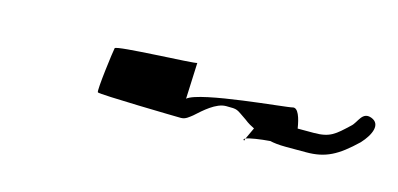

<svg xmlns="http://www.w3.org/2000/svg" viewBox="-27 -564 500 241"><g transform="rotate(15 223.0 -443.5)"><path d="M105 -474C104 -470 97 -417 99 -415C101 -413 204 -411 208 -411C214 -411 218 -415 222 -418C232 -427 246 -440 259 -440C275 -440 272 -440 287 -430C292 -426 296 -424 300 -422L293 -407C298 -409 311 -411 324 -412C328 -411 335 -410 345 -410H371C396 -410 411 -418 434 -440C446 -453 452 -468 439 -473C426 -478 424 -463 417 -457C401 -442 395 -436 374 -436H353C351 -449 347 -462 340 -460C334 -458 223 -449 208 -436L210 -483C208 -481 106 -478 105 -474ZM292 -404 293 -407C291 -406 290 -405 292 -404Z"/></g></svg>

Font: FailCity
Style: OBL
Weight: 400
Version: Version 1